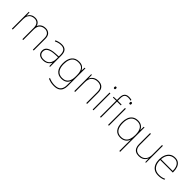

<svg xmlns="http://www.w3.org/2000/svg" viewBox="334 -2380 4234 4234"><g transform="rotate(45 2451.5 -262.5)"><path d="M614 -538Q682 -538 726 -495Q770 -452 770 -361V0H744V-360Q744 -440 706.5 -476.5Q669 -513 614 -513Q539 -513 491 -469.5Q443 -426 443 -325V0H417V-360Q417 -414 399.5 -447.5Q382 -481 353 -497Q324 -513 287 -513Q241 -513 202 -494Q163 -475 139.5 -433.5Q116 -392 116 -325V0H90V-528H111L115 -432H117Q128 -457 148 -481Q168 -505 202 -521.5Q236 -538 287 -538Q342 -538 381 -510Q420 -482 433 -429H435Q454 -478 498.5 -508Q543 -538 614 -538Z M1116 -537Q1198 -537 1239 -492.5Q1280 -448 1280 -350V0H1258L1254 -103H1252Q1238 -73 1213.5 -47Q1189 -21 1151.5 -5.5Q1114 10 1060 10Q1007 10 971.5 -7.5Q936 -25 918 -56Q900 -87 900 -129Q900 -208 966.5 -247.5Q1033 -287 1151 -294L1254 -300V-343Q1254 -433 1220 -472.5Q1186 -512 1116 -512Q1076 -512 1038.5 -503Q1001 -494 958 -472L949 -498Q989 -516 1030.5 -526.5Q1072 -537 1116 -537ZM1153 -270Q1051 -265 989.5 -232Q928 -199 928 -129Q928 -76 962 -45.5Q996 -15 1060 -15Q1160 -15 1206.5 -72Q1253 -129 1254 -220V-275Z M1653 -538Q1726 -538 1765.5 -509.5Q1805 -481 1826 -437H1828L1833 -528H1855V25Q1855 88 1833.5 136.5Q1812 185 1764 212.5Q1716 240 1636 240Q1575 240 1530.5 229Q1486 218 1450 203V173Q1486 190 1533 202.5Q1580 215 1636 215Q1742 215 1785.5 163Q1829 111 1829 25V-17Q1829 -46 1829.5 -67Q1830 -88 1831 -117H1829Q1811 -55 1762 -22.5Q1713 10 1639 10Q1537 10 1479.5 -57.5Q1422 -125 1422 -256Q1422 -387 1480 -462.5Q1538 -538 1653 -538ZM1653 -513Q1583 -513 1538 -482.5Q1493 -452 1471 -394.5Q1449 -337 1449 -256Q1449 -138 1498.5 -76.5Q1548 -15 1639 -15Q1698 -15 1735 -35.5Q1772 -56 1792.5 -89.5Q1813 -123 1821 -164Q1829 -205 1829 -246V-294Q1829 -357 1813 -406.5Q1797 -456 1759 -484.5Q1721 -513 1653 -513Z M2255 -538Q2341 -538 2388 -491Q2435 -444 2435 -346V0H2409V-345Q2409 -433 2368.5 -473Q2328 -513 2255 -513Q2169 -513 2115.5 -461.5Q2062 -410 2062 -302V0H2036V-528H2057L2061 -417H2063Q2075 -448 2098.5 -475.5Q2122 -503 2160.5 -520.5Q2199 -538 2255 -538Z M2635 -528V0H2609V-528ZM2622 -721Q2640 -721 2644.5 -711.5Q2649 -702 2649 -690Q2649 -677 2644.5 -668Q2640 -659 2622 -659Q2607 -659 2602 -668Q2597 -677 2597 -690Q2597 -702 2602 -711.5Q2607 -721 2622 -721Z M2984 -503H2865V0H2839V-503H2737V-525L2839 -528V-603Q2839 -655 2853.5 -691Q2868 -727 2900 -746Q2932 -765 2983 -765Q3008 -765 3027 -761.5Q3046 -758 3065 -753L3061 -727Q3043 -734 3022.5 -737Q3002 -740 2983 -740Q2919 -740 2892 -708.5Q2865 -677 2865 -603V-528H2984Z M3116 -528V0H3090V-528ZM3103 -721Q3121 -721 3125.5 -711.5Q3130 -702 3130 -690Q3130 -677 3125.5 -668Q3121 -659 3103 -659Q3088 -659 3083 -668Q3078 -677 3078 -690Q3078 -702 3083 -711.5Q3088 -721 3103 -721Z M3672 -3Q3672 -27 3672.5 -62Q3673 -97 3674 -122H3672Q3656 -64 3604 -26.5Q3552 11 3476 11Q3371 11 3317 -59Q3263 -129 3263 -262Q3263 -338 3286.5 -400.5Q3310 -463 3361 -500.5Q3412 -538 3492 -538Q3563 -538 3608 -504.5Q3653 -471 3670 -424H3672L3676 -528H3698V232H3672ZM3476 -14Q3544 -14 3587 -44Q3630 -74 3651 -130.5Q3672 -187 3672 -265V-275Q3672 -391 3627.5 -452Q3583 -513 3492 -513Q3393 -513 3341.5 -447.5Q3290 -382 3290 -262Q3290 -139 3336.5 -76.5Q3383 -14 3476 -14Z M4271 -528V0H4250L4246 -111H4244Q4233 -81 4209 -53Q4185 -25 4146.5 -7.5Q4108 10 4052 10Q3993 10 3953 -12Q3913 -34 3892.5 -77Q3872 -120 3872 -182V-528H3898V-186Q3898 -98 3938 -56.5Q3978 -15 4052 -15Q4110 -15 4153 -38Q4196 -61 4220.5 -107.5Q4245 -154 4245 -226V-528Z M4650 -538Q4718 -538 4760 -505Q4802 -472 4822 -416.5Q4842 -361 4842 -291V-266H4449Q4448 -145 4502 -80Q4556 -15 4659 -15Q4707 -15 4741.5 -22Q4776 -29 4822 -50V-23Q4784 -6 4745.5 2Q4707 10 4659 10Q4576 10 4523.5 -25Q4471 -60 4446.5 -121Q4422 -182 4422 -259Q4422 -334 4447 -397.5Q4472 -461 4522.5 -499.5Q4573 -538 4650 -538ZM4650 -513Q4566 -513 4512.5 -456.5Q4459 -400 4450 -291H4815Q4816 -357 4798 -407Q4780 -457 4743 -485Q4706 -513 4650 -513Z"/></g></svg>

Font: Noto Sans Hebrew Thin
Style: Regular
Weight: 250
Designer: Monotype Design Team
Foundry: Monotype Imaging Inc.
Version: Version 2.003